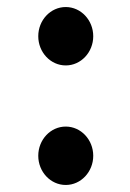

<svg xmlns="http://www.w3.org/2000/svg" viewBox="-20 -524 373 549"><path d="M89.4 -78.6C89.4 -32.7 124.5 4.9 168 4.9C211.4 4.9 246.6 -32.7 246.6 -78.6C246.6 -124.5 211.4 -162.1 168 -162.1C124.5 -162.1 89.4 -124.5 89.4 -78.6ZM89.4 -420.4C89.4 -374.5 124.5 -336.9 168 -336.9C211.4 -336.9 246.6 -374.5 246.6 -420.4C246.6 -466.3 211.4 -503.9 168 -503.9C124.5 -503.9 89.4 -466.3 89.4 -420.4Z"/></svg>

Font: Amarante
Style: Regular
Weight: 400
Designer: Karolina Lach
Foundry: Sorkin Type Co.
Version: Version 1.001